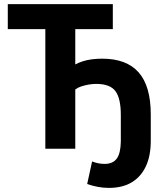

<svg xmlns="http://www.w3.org/2000/svg" viewBox="-20 -725 801 936"><path d="M511 191Q484 191 457 186Q430 181 405 172L429 62Q444 68 459 71Q474 74 490 74Q530 74 549 48.5Q568 23 569 -35V-164Q569 -246 542.5 -281Q516 -316 449 -316Q430 -316 411 -312.5Q392 -309 375.5 -303.5Q359 -298 347 -289V0H201V-583H18V-705H530V-583H347V-411Q364 -420 384.5 -426.5Q405 -433 429 -436Q453 -439 478 -439Q597 -439 656 -372Q715 -305 715 -167V-39Q715 35 691 86Q667 137 622 164Q577 191 511 191Z"/></svg>

Font: Nunito Sans 10pt Condensed ExtraBold
Style: Regular
Weight: 800
Width: 3
Designer: Vernon Adams
Foundry: Vernon Adams
Version: Version 3.101;gftools[0.9.27]